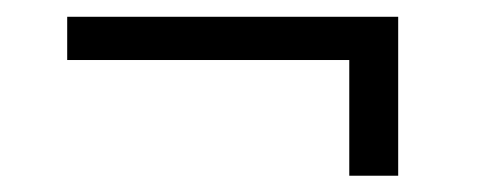

<svg xmlns="http://www.w3.org/2000/svg" viewBox="-20 -399 585 230"><path d="M457 -188.5H398.4V-327.1H60.5V-378.9H457Z"/></svg>

Font: Roboto-Light
Style: Regular
Weight: 300
Designer: Google
Version: Version 2.137; 2017